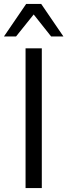

<svg xmlns="http://www.w3.org/2000/svg" viewBox="-40 -949 340 969"><path d="M89 0V-705H171V0ZM-20 -765 92 -929H168L280 -765H218L130 -876L41 -765Z"/></svg>

Font: Nunito Sans 10pt SemiCondensed
Style: Regular
Weight: 400
Width: 4
Designer: Vernon Adams
Foundry: Vernon Adams
Version: Version 3.101;gftools[0.9.27]